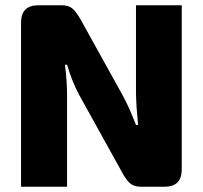

<svg xmlns="http://www.w3.org/2000/svg" viewBox="-20 -710 771 730"><path d="M671 -690V-66Q671 0 606 0H517Q490 0 475 -12.5Q460 -25 444 -55L280 -351Q253 -402 235 -464H227Q235 -402 235 -346V0H60V-624Q60 -690 126 -690H214Q241 -690 255.5 -677.5Q270 -665 287 -635L445 -350Q470 -305 497 -235H505Q498 -304 497 -356V-690Z"/></svg>

Font: Exo 2.0 Extra Bold
Style: Regular
Weight: 800
Designer: Natanael Gama
Version: Version 1.001;PS 001.001;hotconv 1.0.70;makeotf.lib2.5.58329